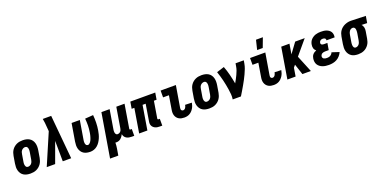

<svg xmlns="http://www.w3.org/2000/svg" viewBox="-11 -1785 6042 3026"><g transform="rotate(-20 3010.5 -272.0)"><path d="M207 8Q177 8 148 2Q119 -4 95 -18.5Q71 -33 55 -56Q39 -79 31 -107Q23 -135 23.5 -164.5Q24 -194 29 -225L49 -345Q53 -369 61.5 -394Q70 -419 85 -441Q100 -463 121 -480.5Q142 -498 166.5 -509Q191 -520 216 -524Q241 -528 266 -528Q296 -528 325 -522Q354 -516 378 -501.5Q402 -487 418.5 -464Q435 -441 442.5 -413Q450 -385 450 -355.5Q450 -326 445 -295L425 -175Q421 -151 412 -126Q403 -101 388 -79Q373 -57 352 -39.5Q331 -22 307 -11Q283 0 257.5 4Q232 8 207 8ZM207 -106Q223 -106 239 -113.5Q255 -121 265.5 -134Q276 -147 281.5 -162.5Q287 -178 290 -194L310 -314Q312 -325 312.5 -336Q313 -347 312.5 -357.5Q312 -368 309.5 -378Q307 -388 301.5 -396.5Q296 -405 286.5 -409.5Q277 -414 266 -414Q250 -414 234.5 -406.5Q219 -399 208 -386Q197 -373 191.5 -357.5Q186 -342 184 -326L164 -206Q162 -195 161 -184Q160 -173 161 -162.5Q162 -152 164.5 -142Q167 -132 172.5 -123.5Q178 -115 187 -110.5Q196 -106 207 -106Z M480 0 704 -522 698 -593Q696 -629 692 -664.5Q688 -700 681 -735H822L890 0H749L746 -343L621 0Z M1211 8Q1181 8 1152.5 2Q1124 -4 1100.5 -19Q1077 -34 1061.5 -57Q1046 -80 1038.5 -107.5Q1031 -135 1031.5 -165Q1032 -195 1037 -225L1086 -520H1224L1172 -206Q1170 -195 1169 -184.5Q1168 -174 1168.5 -163.5Q1169 -153 1171 -143Q1173 -133 1178 -124.5Q1183 -116 1191.5 -111Q1200 -106 1211 -106Q1223 -106 1234.5 -114.5Q1246 -123 1254 -134Q1262 -145 1268 -156.5Q1274 -168 1278.5 -180.5Q1283 -193 1287 -205.5Q1291 -218 1294 -230Q1297 -242 1299.5 -254.5Q1302 -267 1304 -280Q1314 -338 1315 -396Q1316 -454 1310 -511L1447 -521Q1453 -458 1451.5 -393.5Q1450 -329 1439 -264Q1434 -234 1426 -203Q1418 -172 1405 -142.5Q1392 -113 1373.5 -85Q1355 -57 1329.5 -35.5Q1304 -14 1273 -3Q1242 8 1211 8Z M1464 215 1586 -520H1724L1672 -206Q1670 -195 1669 -185Q1668 -175 1668 -164.5Q1668 -154 1670 -144Q1672 -134 1676.5 -125.5Q1681 -117 1689 -111.5Q1697 -106 1708 -106Q1721 -106 1734.5 -111.5Q1748 -117 1757.5 -127.5Q1767 -138 1772 -151Q1777 -164 1779 -178L1836 -520H1974L1909 -126Q1908 -122 1908.5 -118Q1909 -114 1911.5 -111Q1914 -108 1917.5 -107Q1921 -106 1925 -106H1945V8H1906Q1882 8 1859 4Q1836 0 1816.5 -11.5Q1797 -23 1784.5 -42Q1772 -61 1769 -84Q1760 -66 1748 -49Q1736 -32 1720.5 -18.5Q1705 -5 1685.5 1.5Q1666 8 1647 8Q1642 8 1638 7.5Q1634 7 1629 7Q1629 32 1626.5 57Q1624 82 1620 107L1602 215Z M2415 8H2376Q2356 8 2337 5.5Q2318 3 2301.5 -4Q2285 -11 2271 -23Q2257 -35 2248.5 -51.5Q2240 -68 2238.5 -87Q2237 -106 2241 -126L2287 -406H2235L2168 0H2030L2097 -406H2052L2071 -520H2489L2470 -406H2425L2379 -126Q2378 -122 2378.5 -118Q2379 -114 2381.5 -111Q2384 -108 2387.5 -107Q2391 -106 2395 -106H2415Z M2788 8Q2764 8 2740.5 3.5Q2717 -1 2697 -13Q2677 -25 2663 -43Q2649 -61 2642 -83.5Q2635 -106 2635 -130.5Q2635 -155 2640 -180L2677 -406H2579V-520H2835L2775 -161Q2774 -151 2773.5 -141Q2773 -131 2777.5 -123Q2782 -115 2790 -110.5Q2798 -106 2808 -106Q2820 -106 2831 -113Q2842 -120 2848.5 -130.5Q2855 -141 2859 -152.5Q2863 -164 2865 -175V-177L2976 -173V-169Q2972 -147 2964.5 -125Q2957 -103 2944.5 -82Q2932 -61 2915 -43.5Q2898 -26 2877.5 -14Q2857 -2 2834 3Q2811 8 2788 8Z M3207 8Q3177 8 3148 2Q3119 -4 3095 -18.5Q3071 -33 3055 -56Q3039 -79 3031 -107Q3023 -135 3023.5 -164.5Q3024 -194 3029 -225L3049 -345Q3053 -369 3061.5 -394Q3070 -419 3085 -441Q3100 -463 3121 -480.5Q3142 -498 3166.5 -509Q3191 -520 3216 -524Q3241 -528 3266 -528Q3296 -528 3325 -522Q3354 -516 3378 -501.5Q3402 -487 3418.5 -464Q3435 -441 3442.5 -413Q3450 -385 3450 -355.5Q3450 -326 3445 -295L3425 -175Q3421 -151 3412 -126Q3403 -101 3388 -79Q3373 -57 3352 -39.5Q3331 -22 3307 -11Q3283 0 3257.5 4Q3232 8 3207 8ZM3207 -106Q3223 -106 3239 -113.5Q3255 -121 3265.5 -134Q3276 -147 3281.5 -162.5Q3287 -178 3290 -194L3310 -314Q3312 -325 3312.5 -336Q3313 -347 3312.5 -357.5Q3312 -368 3309.5 -378Q3307 -388 3301.5 -396.5Q3296 -405 3286.5 -409.5Q3277 -414 3266 -414Q3250 -414 3234.5 -406.5Q3219 -399 3208 -386Q3197 -373 3191.5 -357.5Q3186 -342 3184 -326L3164 -206Q3162 -195 3161 -184Q3160 -173 3161 -162.5Q3162 -152 3164.5 -142Q3167 -132 3172.5 -123.5Q3178 -115 3187 -110.5Q3196 -106 3207 -106Z M3599 0Q3606 -43 3602.5 -85.5Q3599 -128 3592.5 -169Q3586 -210 3578.5 -250.5Q3571 -291 3561 -331Q3551 -371 3539.5 -410.5Q3528 -450 3515 -488L3642 -528Q3670 -456 3689 -379.5Q3708 -303 3722 -225Q3739 -254 3755 -284Q3771 -314 3785 -344Q3799 -374 3810.5 -405Q3822 -436 3827 -468L3836 -520H3974L3965 -468Q3958 -427 3942.5 -386.5Q3927 -346 3908.5 -306.5Q3890 -267 3869.5 -228Q3849 -189 3827 -151Q3805 -113 3782.5 -75Q3760 -37 3737 0Z M4288 8Q4264 8 4240.5 3.5Q4217 -1 4197 -13Q4177 -25 4163 -43Q4149 -61 4142 -83.5Q4135 -106 4135 -130.5Q4135 -155 4140 -180L4177 -406H4079V-520H4335L4275 -161Q4274 -151 4273.5 -141Q4273 -131 4277.5 -123Q4282 -115 4290 -110.5Q4298 -106 4308 -106Q4320 -106 4331 -113Q4342 -120 4348.5 -130.5Q4355 -141 4359 -152.5Q4363 -164 4365 -175V-177L4476 -173V-169Q4472 -147 4464.5 -125Q4457 -103 4444.5 -82Q4432 -61 4415 -43.5Q4398 -26 4377.5 -14Q4357 -2 4334 3Q4311 8 4288 8ZM4227 -600 4266 -759H4381L4321 -600Z M4768 0 4709 -179 4677 -140 4654 0H4516L4602 -520H4740L4712 -351L4836 -520H4996L4795 -281L4910 0Z M5213 8Q5185 8 5158.5 4.5Q5132 1 5107.5 -8Q5083 -17 5062 -33Q5041 -49 5028 -71Q5015 -93 5011.5 -120Q5008 -147 5013 -175Q5015 -191 5022 -207.5Q5029 -224 5041 -237.5Q5053 -251 5068.5 -260.5Q5084 -270 5100 -276Q5089 -285 5080 -297Q5071 -309 5066.5 -323.5Q5062 -338 5061.5 -354Q5061 -370 5064 -386Q5067 -407 5076.5 -428.5Q5086 -450 5102 -467Q5118 -484 5138 -496.5Q5158 -509 5179.5 -516Q5201 -523 5223 -525.5Q5245 -528 5267 -528Q5290 -528 5313.5 -525.5Q5337 -523 5358.5 -515.5Q5380 -508 5398 -495.5Q5416 -483 5428 -465Q5440 -447 5444 -424Q5448 -401 5444 -377L5443 -370H5306V-372Q5308 -382 5304.5 -391Q5301 -400 5294 -405Q5287 -410 5277 -412Q5267 -414 5257 -414Q5247 -414 5237 -411.5Q5227 -409 5218.5 -402.5Q5210 -396 5205 -386.5Q5200 -377 5199 -368Q5197 -358 5200.5 -349Q5204 -340 5212 -335.5Q5220 -331 5229 -329Q5238 -327 5248 -327H5306L5287 -213H5229Q5216 -213 5203 -211Q5190 -209 5178 -202.5Q5166 -196 5158 -184.5Q5150 -173 5148 -160Q5146 -146 5152 -134Q5158 -122 5169.5 -116Q5181 -110 5194.5 -108Q5208 -106 5222 -106Q5236 -106 5250.5 -109Q5265 -112 5278 -120Q5291 -128 5301 -140Q5311 -152 5316 -166L5438 -126Q5424 -94 5400 -66.5Q5376 -39 5345 -22Q5314 -5 5280 1.5Q5246 8 5213 8Z M5704 8Q5674 8 5645 2Q5616 -4 5593 -19Q5570 -34 5554 -57Q5538 -80 5530.5 -107.5Q5523 -135 5523.5 -165Q5524 -195 5529 -225L5549 -345Q5553 -369 5561.5 -393Q5570 -417 5585.5 -439Q5601 -461 5622 -478Q5643 -495 5666.5 -505.5Q5690 -516 5715 -522Q5740 -528 5764 -528H5781L6021 -520L6002 -406L5908 -409Q5919 -399 5925.5 -385.5Q5932 -372 5936 -357.5Q5940 -343 5939.5 -327Q5939 -311 5937 -295L5917 -175Q5913 -151 5905 -126.5Q5897 -102 5882 -80Q5867 -58 5847 -40.5Q5827 -23 5803 -12Q5779 -1 5753.5 3.5Q5728 8 5704 8ZM5704 -106Q5719 -106 5734 -114Q5749 -122 5759 -135Q5769 -148 5774 -163.5Q5779 -179 5782 -194L5802 -314Q5804 -330 5804.5 -345.5Q5805 -361 5802.5 -375.5Q5800 -390 5790.5 -401.5Q5781 -413 5765 -414H5758Q5743 -414 5728.5 -405.5Q5714 -397 5705 -384Q5696 -371 5691 -356Q5686 -341 5684 -326L5664 -206Q5662 -195 5661.5 -184.5Q5661 -174 5661 -163.5Q5661 -153 5663.5 -143Q5666 -133 5670.5 -124.5Q5675 -116 5684 -111Q5693 -106 5704 -106Z"/></g></svg>

Font: Iosevka Heavy
Style: Italic
Weight: 900
Italic angle: -9°
Monospace: yes
Designer: Belleve Invis
Foundry: Belleve Invis
Version: Version 32.5.0; ttfautohint (v1.8.4)